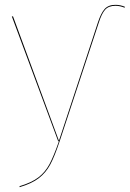

<svg xmlns="http://www.w3.org/2000/svg" viewBox="-20 -585 537 795"><path d="M61 186Q111 171 139 149.5Q167 128 184.5 95.5Q202 63 224 0H221L29 -517H34L224 -2L385 -491Q398 -531 413.5 -548Q429 -565 458 -565Q478 -565 497 -557L496 -553Q477 -561 458 -561Q430 -561 415.5 -545Q401 -529 389 -491L227 0Q206 63 188 96.5Q170 130 141 152.5Q112 175 61 190Z"/></svg>

Font: FiraGO Four
Style: Regular
Weight: 100
Designer: bBox Type
Foundry: bBox Type GmbH
Version: Version 1.001